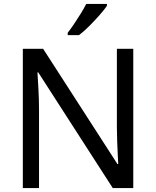

<svg xmlns="http://www.w3.org/2000/svg" viewBox="-20 -964 800 984"><path d="M663 0H558L176 -593H172Q174 -558 177 -506Q180 -454 180 -399V0H97V-714H201L582 -123H586Q585 -139 583.5 -171Q582 -203 580.5 -241Q579 -279 579 -311V-714H663ZM528 -934Q516 -916 491 -887.5Q466 -859 437.5 -830.5Q409 -802 385 -784H327V-796Q342 -815 359.5 -841Q377 -867 394 -894.5Q411 -922 422 -944H528Z"/></svg>

Font: Noto Sans Limbu
Style: Regular
Weight: 400
Designer: Monotype Design Team
Foundry: Monotype Imaging Inc.
Version: Version 2.004; ttfautohint (v1.8.4.7-5d5b)